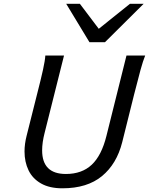

<svg xmlns="http://www.w3.org/2000/svg" viewBox="-20 -996 797 1028"><path d="M698.2 -490.7 634.3 -234.4Q605 -118.2 525.9 -53Q446.8 12.2 314 12.2Q245.1 12.2 199.7 -13.7Q154.3 -39.6 132.8 -84.2Q111.3 -128.9 111.3 -185.1Q111.3 -225.6 122.6 -269.5L178.2 -490.7Q199.2 -572.3 210.2 -622.3Q221.2 -672.4 222.7 -698.7H322.8L218.8 -284.2Q205.6 -232.9 205.6 -190.9Q205.6 -64.5 333 -64.5Q418.5 -64.5 471.2 -114Q523.9 -163.6 549.8 -268.1L657.2 -698.7H757.3Q746.1 -671.4 732.2 -621.1Q718.3 -570.8 698.2 -490.7ZM749 -975.6 542 -770H459L334.5 -975.6H407.7L508.8 -841.8L675.8 -975.6Z"/></svg>

Font: Lesson One
Style: Italic
Weight: 400
Italic angle: -14°
Designer: But Ko, Victor Gaultney, Annie Olsen, Julie Remington, Don Collingsworth, Eric Hays, Becca Hirsbrunner
Version: Version 1.100